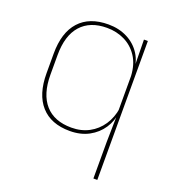

<svg xmlns="http://www.w3.org/2000/svg" viewBox="-124 -588 762 854"><g transform="rotate(20 257.0 -161.5)"><path d="M243 9.5Q154 9.5 106.5 -43.8Q59 -97 59 -197V-289.5Q59 -389.5 106.8 -442.2Q154.5 -495 244.5 -495Q294.5 -495 334.5 -474.5Q374.5 -454 397.8 -417Q421 -380 421.5 -330H427.5L416.5 -313.5Q413.5 -368.5 389.2 -405Q365 -441.5 327 -460Q289 -478.5 243.5 -478.5Q163.5 -478.5 120.5 -430.2Q77.5 -382 77.5 -289.5V-197Q77.5 -104.5 120.5 -55.8Q163.5 -7 245 -7Q291.5 -7 328 -26.5Q364.5 -46 388 -81Q411.5 -116 418.5 -162.5L427.5 -144H422Q417.5 -101.5 394.5 -66.8Q371.5 -32 333 -11.2Q294.5 9.5 243 9.5ZM433.5 172H415V0L417.5 -133L416.5 -138V-346.5L417 -356L415 -485.5H433.5Z"/></g></svg>

Font: Anek Kannada Medium Thin
Style: Regular
Weight: 250
Version: Version 1.003